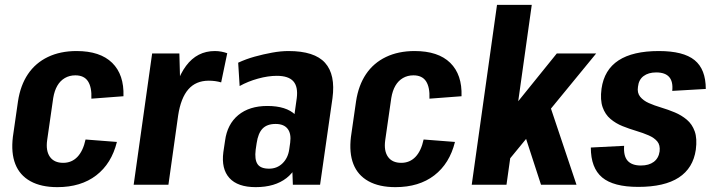

<svg xmlns="http://www.w3.org/2000/svg" viewBox="-20 -760 2935 790"><path d="M216 10Q149 10 105 -14.5Q61 -39 43 -85Q25 -131 33 -197L54 -343Q64 -409 95 -455Q126 -501 177 -525.5Q228 -550 295 -550Q392 -550 441.5 -501.5Q491 -453 488 -364L356 -354Q358 -401 342 -425.5Q326 -450 290 -450Q266 -450 247 -439Q228 -428 216 -407.5Q204 -387 199 -357L174 -183Q168 -139 185.5 -114.5Q203 -90 240 -90Q275 -90 298.5 -114.5Q322 -139 332 -186L461 -176Q439 -87 376 -38.5Q313 10 216 10Z M606 -540H718L723 -356L673 0H530ZM684 -312Q700 -428 745.5 -489Q791 -550 864 -550Q878 -550 891 -547.5Q904 -545 915 -541L890 -421Q866 -428 839 -428Q786 -428 755 -392.5Q724 -357 713 -285Z M1178 -192 1201 -356Q1207 -403 1187 -425.5Q1167 -448 1119 -448Q1083 -448 1041.5 -436.5Q1000 -425 966 -406L960 -502Q992 -517 1028 -527Q1064 -537 1100 -543.5Q1136 -550 1167 -550Q1274 -550 1317.5 -501.5Q1361 -453 1348 -356L1297 0H1185ZM1032 10Q958 10 924 -27.5Q890 -65 899 -134L906 -181Q915 -249 960.5 -286.5Q1006 -324 1080 -324Q1158 -324 1195.5 -287.5Q1233 -251 1224 -182L1217 -135Q1207 -65 1159 -27.5Q1111 10 1032 10ZM1087 -66Q1120 -66 1142.5 -88Q1165 -110 1170 -145L1174 -173Q1179 -210 1163.5 -230Q1148 -250 1114 -250Q1079 -250 1060.5 -231Q1042 -212 1036 -171L1032 -144Q1027 -104 1039.5 -85Q1052 -66 1087 -66Z M1607 10Q1540 10 1496 -14.5Q1452 -39 1434 -85Q1416 -131 1424 -197L1445 -343Q1455 -409 1486 -455Q1517 -501 1568 -525.5Q1619 -550 1686 -550Q1783 -550 1832.5 -501.5Q1882 -453 1879 -364L1747 -354Q1749 -401 1733 -425.5Q1717 -450 1681 -450Q1657 -450 1638 -439Q1619 -428 1607 -407.5Q1595 -387 1590 -357L1565 -183Q1559 -139 1576.5 -114.5Q1594 -90 1631 -90Q1666 -90 1689.5 -114.5Q1713 -139 1723 -186L1852 -176Q1830 -87 1767 -38.5Q1704 10 1607 10Z M1977 -176 2271 -540H2433L2059 -84ZM2025 -740H2168L2064 0H1921ZM2123 -255 2237 -343 2352 0H2206Z M2606 9Q2504 9 2457.5 -30Q2411 -69 2411 -153L2548 -160Q2545 -118 2562.5 -98.5Q2580 -79 2617 -79Q2650 -79 2670 -94Q2690 -109 2694 -137Q2697 -163 2684.5 -178Q2672 -193 2649 -203Q2626 -213 2597.5 -221.5Q2569 -230 2541.5 -241Q2514 -252 2492 -270.5Q2470 -289 2459.5 -319Q2449 -349 2455 -395Q2466 -473 2525 -511.5Q2584 -550 2691 -550Q2792 -550 2838 -512.5Q2884 -475 2884 -394L2746 -386Q2750 -424 2733.5 -443Q2717 -462 2680 -462Q2648 -462 2628 -447Q2608 -432 2605 -403Q2601 -378 2614 -362Q2627 -346 2649.5 -336Q2672 -326 2700.5 -317.5Q2729 -309 2756.5 -297.5Q2784 -286 2806 -267.5Q2828 -249 2838.5 -219.5Q2849 -190 2843 -144Q2832 -68 2773 -29.5Q2714 9 2606 9Z"/></svg>

Font: Pathway Extreme Condensed
Style: Bold Italic
Weight: 700
Width: 3
Italic angle: -8°
Version: Version 1.001;gftools[0.9.26]